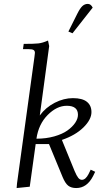

<svg xmlns="http://www.w3.org/2000/svg" viewBox="-20 -953 525 980"><path d="M64.9 6.8 66.9 -17.1 155.8 -662.1Q158.2 -681.6 158.2 -683.1Q158.2 -693.4 151.4 -697.8Q144.5 -702.1 127 -702.1H97.2L101.1 -729Q154.3 -729 176 -731.4Q197.8 -733.9 225.1 -746.1L231 -717.8L183.1 -363.8Q213.4 -404.8 259.5 -428.5Q305.7 -452.1 352.1 -452.1Q400.4 -452.1 423.6 -433.3Q446.8 -414.6 446.8 -380.9Q446.8 -342.8 405.8 -302.5Q364.7 -262.2 295.9 -238.8L360.8 -80.1Q371.1 -55.7 379.4 -45.4Q387.7 -35.2 397.9 -35.2Q417 -35.2 432.1 -64.9L442.9 -86.9L465.8 -76.2L455.1 -54.2Q423.8 6.8 369.1 6.8Q343.8 6.8 328.4 -5.1Q313 -17.1 299.8 -48.8L230 -217.8H162.1L131.8 0ZM166 -245.1Q215.3 -245.1 256.8 -256.8Q298.3 -268.6 324 -286.9Q349.6 -305.2 363.8 -326.2Q377.9 -347.2 377.9 -367.2Q377.9 -413.1 320.8 -413.1Q270 -413.1 223.4 -366.2Q176.8 -319.3 166 -245.1ZM329.1 -792 375 -883.8Q388.7 -911.1 400.6 -922.1Q412.6 -933.1 428.2 -933.1Q443.8 -933.1 453.1 -914.1L350.1 -783.2Z"/></svg>

Font: Dihjauti
Style: Italic
Weight: 400
Italic angle: -9°
Designer: T. Christopher White
Version: Version 3.0.0